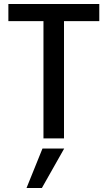

<svg xmlns="http://www.w3.org/2000/svg" viewBox="-20 -694 540 963"><path d="M190 249H113L193 51H302ZM478 -588H301V0H198V-588H22V-674H478Z"/></svg>

Font: Hind Madurai Medium
Style: Regular
Weight: 500
Designer: Jyotish Sonowal
Foundry: Indian Type Foundry
Version: Version 1.001;PS 1.0;hotconv 1.0.86;makeotf.lib2.5.63406; tt